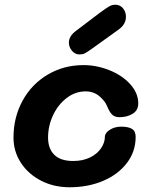

<svg xmlns="http://www.w3.org/2000/svg" viewBox="-20 -790 638 811"><path d="M37 -209Q37 -294 75 -364Q113 -434 181 -474.5Q249 -515 333 -515Q388 -515 442 -493.5Q496 -472 530 -434.5Q564 -397 564 -353Q564 -324 540.5 -309.5Q517 -295 485 -295Q464 -295 453 -306.5Q442 -318 433 -340Q425 -362 400.5 -383Q376 -404 342 -404Q298 -404 261.5 -376Q225 -348 204 -303Q183 -258 183 -209Q183 -162 209.5 -136Q236 -110 289 -110Q330 -110 360.5 -125Q391 -140 407 -164Q423 -188 423 -212Q423 -228 443.5 -241.5Q464 -255 492 -255Q522 -255 537.5 -245.5Q553 -236 553 -212Q553 -150 516 -101.5Q479 -53 415.5 -26Q352 1 274 1Q208 1 154 -26.5Q100 -54 68.5 -102Q37 -150 37 -209ZM271 -610Q271 -637 300 -659L403 -737Q429 -756 441 -763Q453 -770 467 -770Q487 -770 499.5 -755Q512 -740 512 -719Q512 -686 478 -663L368 -584Q347 -569 338 -564.5Q329 -560 316 -560Q297 -560 284 -575.5Q271 -591 271 -610Z"/></svg>

Font: Mali
Style: Bold Italic
Weight: 700
Italic angle: -10°
Version: Version 1.000; ttfautohint (v1.6)